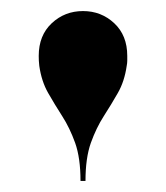

<svg xmlns="http://www.w3.org/2000/svg" viewBox="-20 -780 300 347"><path d="M209 -661Q205 -633 193 -612Q181 -591 167.5 -570Q154 -549 144.2 -521.8Q134.5 -494.5 134.5 -453H125.5Q125.5 -494.5 115.8 -521.8Q106 -549 92.5 -570Q79 -591 67 -612Q55 -633 51 -661Q50.5 -666 50.2 -670.2Q50 -674.5 50 -679Q50 -716 73.5 -738Q97 -760 130 -760Q163 -760 186.5 -738Q210 -716 210 -679Q210 -674.5 210 -670.2Q210 -666 209 -661Z"/></svg>

Font: Bodoni* 24pt
Style: Bold
Weight: 700
Version: Version 2.3